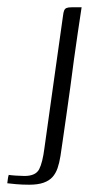

<svg xmlns="http://www.w3.org/2000/svg" viewBox="-44 -419 281 527"><path d="M-20 61Q-15 62 -0.5 63Q14 64 23 64Q54 64 63.5 45.5Q73 27 78 -13Q91 -104 103.5 -195Q116 -286 129 -376Q130 -385 132 -390Q134 -395 138.5 -397Q143 -399 153 -399Q159 -399 166 -399Q173 -399 180 -399Q175 -365 169.5 -329Q164 -293 159 -255.5Q154 -218 149 -180Q144 -142 138.5 -105Q133 -68 128 -32Q125 -10 122 9Q119 28 114 42.5Q109 57 100 67Q91 77 75.5 82.5Q60 88 36 88Q17 88 0 86.5Q-17 85 -24 84Q-23 78 -22.5 72.5Q-22 67 -20 61Z"/></svg>

Font: Genos Thin Light
Style: Italic
Weight: 300
Italic angle: -8°
Version: Version 1.010